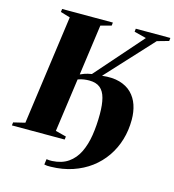

<svg xmlns="http://www.w3.org/2000/svg" viewBox="-148 -852 1033 1137"><g transform="rotate(15 368.0 -283.0)"><path d="M268 177Q252.5 177.5 245.5 176.8Q238.5 176 228 174L232.5 140Q240 141.5 248.8 142Q257.5 142.5 266.5 142Q325.5 139 364.8 111.8Q404 84.5 426.8 38Q449.5 -8.5 459 -69Q468.5 -129.5 468.5 -199Q468.5 -257 458.2 -296.2Q448 -335.5 423.8 -355.5Q399.5 -375.5 356.5 -375.5Q342 -375.5 325 -373.2Q308 -371 288 -363.5L242.5 -36L308.5 -19L306 0H-17.5L-15 -19L55.5 -36L148 -706.5L89 -724L91.5 -743H402.5L400.5 -724L335.5 -706.5L292.5 -395.5Q302.5 -400.5 318.5 -406.2Q334.5 -412 361.5 -416.5L615 -705L541 -724L543 -743H755L753 -724L682 -704L422 -422Q484.5 -429.5 529.5 -416.5Q574.5 -403.5 603.2 -374.8Q632 -346 645.8 -305.2Q659.5 -264.5 659.5 -215.5Q659.5 -150.5 642 -92.2Q624.5 -34 591 14.5Q557.5 63 509.8 98.8Q462 134.5 401.2 155Q340.5 175.5 268 177Z"/></g></svg>

Font: Merriweather 144pt Black
Style: Italic
Weight: 900
Italic angle: -7.8°
Version: Version 2.101